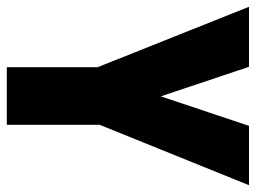

<svg xmlns="http://www.w3.org/2000/svg" viewBox="-114 -640 754 566"><g transform="rotate(90 263.0 -357.0)"><path d="M264 -454 351 -714H526L348 -274V0H178V-268L0 -714H177Z"/></g></svg>

Font: Noto Sans Sinhala UI ExtraCondensed Black
Style: Regular
Weight: 900
Width: 2
Designer: Jelle Bosma - Monotype Design Team
Foundry: Monotype Imaging Inc.
Version: Version 2.006; ttfautohint (v1.8.4.7-5d5b)